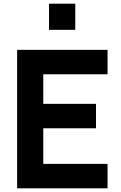

<svg xmlns="http://www.w3.org/2000/svg" viewBox="-20 -1020 654 1040"><path d="M387.7 -1000V-858.4H245.6V-1000ZM562.5 -617.7H214.4V-457.5H500V-325.2H214.4V-132.3H562.5V0H72.8V-750H562.5Z"/></svg>

Font: Manrope3 ExtraBold
Style: Bold
Weight: 800
Width: 4
Designer: Mikhail Sharanda
Foundry: Mikhail Sharanda
Version: Version 3.000;PS 003.000;hotconv 1.0.88;makeotf.lib2.5.64775